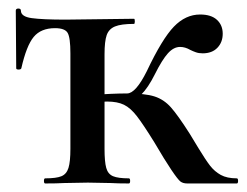

<svg xmlns="http://www.w3.org/2000/svg" viewBox="-20 -430 578 450"><path d="M282 -12Q285 -12 285 -6Q285 0 282 0Q255 0 240 -1L186 -2L130 -1Q114 0 86 0Q83 0 83 -6Q83 -12 86 -12Q112 -12 124 -17Q136 -22 140.5 -36.5Q145 -51 145 -81V-305Q145 -342 138.5 -353Q132 -364 109 -364Q76 -364 59 -343.5Q42 -323 30 -270Q29 -267 23.5 -267Q18 -267 18 -270L17 -405Q17 -410 23 -410Q29 -410 29 -405Q29 -391 54.5 -387.5Q80 -384 134 -384L294 -386Q296 -386 296 -380Q296 -374 294 -374Q264 -374 249.5 -368Q235 -362 230 -347.5Q225 -333 225 -303V-81Q225 -51 229 -36.5Q233 -22 245 -17Q257 -12 282 -12ZM342 -96Q316 -138 301 -157.5Q286 -177 270.5 -184.5Q255 -192 231 -192Q215 -192 192 -189L191 -207Q243 -211 278 -211Q320 -211 342 -204Q364 -197 380.5 -178.5Q397 -160 425 -116Q427 -113 445 -83Q462 -55 472.5 -41.5Q483 -28 497.5 -20Q512 -12 535 -12Q538 -12 538 -6Q538 0 535 0H419Q409 0 403 -4.5Q397 -9 381.5 -32Q366 -55 342 -96ZM324 -263Q360 -339 387.5 -367.5Q415 -396 449 -396Q475 -396 488.5 -383.5Q502 -371 502 -351Q502 -331 489.5 -318Q477 -305 455 -305Q446 -305 439 -307.5Q432 -310 426 -313Q414 -320 402 -320Q387 -320 373.5 -305Q360 -290 343 -256Q311 -192 278 -192V-211Q298 -211 324 -263Z"/></svg>

Font: Cormorant Infant SemiBold
Style: Regular
Weight: 600
Designer: Christian Thalmann (Catharsis Fonts)
Foundry: Catharsis Fonts
Version: Version 4.000